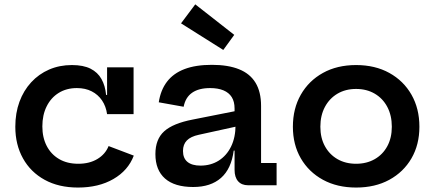

<svg xmlns="http://www.w3.org/2000/svg" viewBox="-20 -853 1998 884"><path d="M339 10.5Q250.5 10.5 185.8 -25Q121 -60.5 85.8 -123.8Q50.5 -187 50.5 -269.5Q50.5 -332.5 69.5 -384.2Q88.5 -436 123.5 -474Q158.5 -512 206.2 -532.8Q254 -553.5 311 -553.5Q363.5 -553.5 396.8 -536.8Q430 -520 447.2 -489.2Q464.5 -458.5 468.5 -416H496L473 -327.5Q468 -363.5 449.8 -390.5Q431.5 -417.5 402.2 -432.5Q373 -447.5 334 -447.5Q286 -447.5 250.2 -425.2Q214.5 -403 194.8 -363.2Q175 -323.5 175 -271Q175 -220 195 -181.2Q215 -142.5 252 -120.8Q289 -99 340.5 -99Q392 -99 428.5 -121Q465 -143 480 -180.5L596 -136.5Q570 -68 502.2 -28.8Q434.5 10.5 339 10.5ZM473 -327.5V-543H595V-327.5Z M879 -833 1058.5 -692.5 1008 -623 813.5 -745.5ZM1122.5 0Q1092.5 0 1076.2 -18.5Q1060 -37 1060 -71V-196.5L1070 -216.5L1064.5 -277.5L1060 -312.5V-353.5Q1060 -385 1047 -405.8Q1034 -426.5 1008.8 -437Q983.5 -447.5 947.5 -447.5Q895.5 -447.5 864.8 -426.2Q834 -405 825.5 -361.5L711 -382Q719.5 -438.5 749 -477Q778.5 -515.5 829.8 -535Q881 -554.5 955.5 -554.5Q1030 -554.5 1080.5 -534.2Q1131 -514 1156.5 -472Q1182 -430 1182 -365.5V-102.5H1253.5V0ZM869.5 8Q784 8 739.8 -31Q695.5 -70 695.5 -143.5Q695.5 -212 736 -248.5Q776.5 -285 867 -302.5L1089 -346.5V-275L895.5 -232.5Q858 -224.5 840.2 -206.2Q822.5 -188 822.5 -158Q822.5 -124.5 843.2 -107.5Q864 -90.5 903 -90.5Q950.5 -90.5 987 -113.5Q1023.5 -136.5 1044 -178.5Q1064.5 -220.5 1064.5 -277.5L1090 -159.5H1056Q1045 -75.5 997.5 -33.8Q950 8 869.5 8Z M1619.5 10.5Q1532.5 10.5 1467 -25.2Q1401.5 -61 1365 -124Q1328.5 -187 1328.5 -269.5Q1328.5 -353 1365 -417Q1401.5 -481 1466.8 -517.2Q1532 -553.5 1619.5 -553.5Q1707 -553.5 1772.5 -517.2Q1838 -481 1874.5 -417Q1911 -353 1911 -269.5Q1911 -187 1874.5 -124Q1838 -61 1772.5 -25.2Q1707 10.5 1619.5 10.5ZM1619.5 -99Q1668 -99 1705.2 -120.2Q1742.5 -141.5 1763.2 -179.8Q1784 -218 1784 -269.5Q1784 -321.5 1763.2 -360.8Q1742.5 -400 1705.2 -421.8Q1668 -443.5 1619.5 -443.5Q1571 -443.5 1534 -421.8Q1497 -400 1476 -360.8Q1455 -321.5 1455 -269.5Q1455 -218 1476 -179.8Q1497 -141.5 1534 -120.2Q1571 -99 1619.5 -99Z"/></svg>

Font: Hepta Slab SemiBold
Style: Regular
Weight: 600
Designer: Michael LaGattuta
Foundry: Michael LaGattuta
Version: Version 1.102